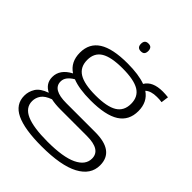

<svg xmlns="http://www.w3.org/2000/svg" viewBox="-260 -867 1227 1227"><g transform="rotate(45 353.5 -254.0)"><path d="M335 220Q181 220 104.5 183.5Q28 147 28 69Q28 31 48.5 -2Q69 -35 126 -55Q70 -83 70 -142Q70 -211 148 -252Q85 -293 85 -377Q85 -461 150 -502.5Q215 -544 349 -544Q450 -544 512 -521Q544 -576 636 -576Q657 -576 685 -573L678 -522Q667 -524 656 -524.5Q645 -525 633 -525Q580 -525 553 -500Q614 -459 614 -377Q614 -292 549 -250.5Q484 -209 349 -209Q245 -209 183 -234Q157 -219 142.5 -200.5Q128 -182 128 -159Q128 -87 252 -87H513Q686 -87 686 41Q686 126 598 173Q510 220 335 220ZM349 -254Q452 -254 500 -283.5Q548 -313 548 -377Q548 -441 500 -470Q452 -499 349 -499Q247 -499 199 -470Q151 -441 151 -377Q151 -313 199 -283.5Q247 -254 349 -254ZM88 58Q88 117 151 144.5Q214 172 341 172Q481 172 550 139Q619 106 619 47Q619 -32 493 -32H254Q206 -32 170 -40Q123 -23 105.5 2.5Q88 28 88 58ZM354 -658Q321 -658 321 -693Q321 -728 354 -728Q372 -728 379.5 -718.5Q387 -709 387 -693Q387 -676 379.5 -667Q372 -658 354 -658Z"/></g></svg>

Font: Georama Extended Light
Style: Regular
Weight: 300
Width: 7
Designer: Jean-Baptiste Levee
Foundry: Production Type
Version: Version 1.000